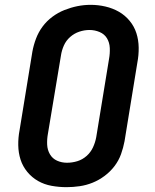

<svg xmlns="http://www.w3.org/2000/svg" viewBox="-20 -766 640 794"><path d="M255 8Q224 8 193.5 2.5Q163 -3 137.5 -17.5Q112 -32 93 -55Q74 -78 65 -106Q56 -134 55.5 -165.5Q55 -197 61 -228L114 -553Q119 -580 129 -606.5Q139 -633 156 -656Q173 -679 196.5 -696.5Q220 -714 246.5 -724.5Q273 -735 300 -740.5Q327 -746 355 -746Q386 -746 416 -739Q446 -732 471.5 -717.5Q497 -703 516 -680Q535 -657 544 -629Q553 -601 553.5 -569.5Q554 -538 548 -507L495 -182Q490 -155 480.5 -128.5Q471 -102 453.5 -79Q436 -56 412.5 -38.5Q389 -21 363 -10.5Q337 0 309.5 4Q282 8 255 8ZM257 -93Q279 -93 300 -99.5Q321 -106 338 -121Q355 -136 364.5 -156.5Q374 -177 378 -199L431 -523Q435 -545 434 -567.5Q433 -590 422.5 -607.5Q412 -625 392 -633.5Q372 -642 350 -642Q329 -642 308 -635Q287 -628 270 -613Q253 -598 244 -577.5Q235 -557 232 -536L178 -212Q174 -190 175 -168Q176 -146 186.5 -128Q197 -110 216 -101.5Q235 -93 257 -93Z"/></svg>

Font: Iosevka Slab Extended
Style: Bold Italic
Weight: 700
Width: 7
Italic angle: -9°
Monospace: yes
Designer: Belleve Invis
Foundry: Belleve Invis
Version: Version 11.1.0; ttfautohint (v1.8.3)